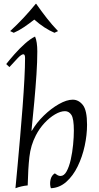

<svg xmlns="http://www.w3.org/2000/svg" viewBox="-20 -984 525 1019"><path d="M62 15Q67 -36 73.5 -107.5Q80 -179 87 -259Q94 -339 100 -418Q106 -497 109.5 -564.5Q113 -632 113 -676Q113 -696 104 -696Q94 -696 75 -676.5Q56 -657 30 -628L13 -644Q31 -667 57 -696.5Q83 -726 112 -752Q141 -778 166 -790Q172 -777 175 -756.5Q178 -736 178 -711Q178 -657 173.5 -588.5Q169 -520 162 -444Q155 -368 147 -290H149Q174 -333 212.5 -370.5Q251 -408 292.5 -431.5Q334 -455 366 -455Q397 -455 419.5 -427Q442 -399 442 -322Q442 -268 429.5 -210Q417 -152 392.5 -101.5Q368 -51 332 -19Q296 13 250 15Q243 -6 248 -29.5Q253 -53 271 -64Q277 -59 285 -54.5Q293 -50 301 -50Q320 -50 333.5 -74.5Q347 -99 355.5 -137Q364 -175 368 -216Q372 -257 372 -291Q372 -354 359 -374Q346 -394 325 -394Q301 -394 272 -377Q243 -360 216 -331Q189 -302 170 -265Q143 -213 136 -151Q129 -89 127 0Q94 3 62 15ZM269 -810Q215 -833 162 -880Q134 -858 106.5 -839.5Q79 -821 53 -810L34 -819Q105 -884 170 -964H172Q200 -924 228.5 -887.5Q257 -851 288 -819Z"/></svg>

Font: Bona Nova
Style: Italic
Weight: 400
Italic angle: -4°
Designer: Mateusz Machalski
Foundry: Capitalics
Version: Version 4.001; ttfautohint (v1.8.3)